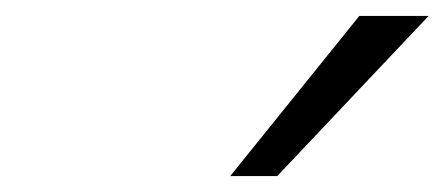

<svg xmlns="http://www.w3.org/2000/svg" viewBox="-20 -780 558 241"><path d="M269 -559 431 -760H518L328 -559Z"/></svg>

Font: Nunito Sans 7pt Expanded Light
Style: Italic
Weight: 300
Width: 7
Italic angle: -9°
Designer: Vernon Adams
Foundry: Vernon Adams
Version: Version 3.101;gftools[0.9.27]